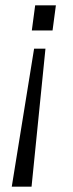

<svg xmlns="http://www.w3.org/2000/svg" viewBox="-20 -537 272 718"><path d="M99 -423 111.5 -517H189L176.5 -423ZM24 161 107.5 -355H150L98 161Z"/></svg>

Font: Public Sans ExtraLight
Style: Italic
Weight: 200
Italic angle: -8°
Designer: The Public Sans project authors (U.S. Web Design System). Libre Franklin designed by Pablo Impallari and Rodrigo Fuenzal
Version: Version 1.007; ttfautohint (v1.8.1) -l 8 -r 50 -G 200 -x 14 